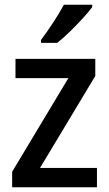

<svg xmlns="http://www.w3.org/2000/svg" viewBox="-20 -786 458 806"><path d="M387 0H31V-65L267 -458H45V-539H380V-467L148 -81H387ZM367 -756Q353 -737 327 -708.5Q301 -680 272 -652Q243 -624 220 -606H152V-618Q176 -650 203 -691Q230 -732 248 -766H367Z"/></svg>

Font: Noto Sans Sinhala SemiCondensed Medium
Style: Regular
Weight: 500
Width: 4
Designer: Jelle Bosma - Monotype Design Team
Foundry: Monotype Imaging Inc.
Version: Version 2.006; ttfautohint (v1.8.4.7-5d5b)